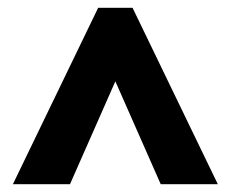

<svg xmlns="http://www.w3.org/2000/svg" viewBox="-20 -737 590 491"><path d="M231 -717 13 -266H159L275 -529L391 -266H537L319 -717Z"/></svg>

Font: Noto Sans Devanagari UI SemiCondensed Black
Style: Regular
Weight: 900
Width: 4
Designer: Jelle Bosma - Monotype Design Team
Foundry: Monotype Imaging Inc.
Version: Version 2.004